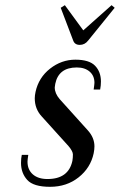

<svg xmlns="http://www.w3.org/2000/svg" viewBox="-20 -710 462 740"><path d="M61 -82Q61 -100 64 -113H89Q86 -94 86 -87Q86 -56 106.5 -38Q127 -20 163 -20Q244 -20 259 -90Q261 -102 261 -114.5Q261 -127 244 -147L141 -261Q114 -290 114 -331Q114 -342 117 -356Q129 -411 173 -445.5Q217 -480 270.5 -480Q324 -480 346.5 -456.5Q369 -433 369 -396Q369 -380 366 -365H341Q344 -386 344 -391Q344 -418 325.5 -434Q307 -450 276 -450Q206 -450 193 -387Q191 -377 191 -373Q191 -350 210 -328L319 -207Q344 -179 344 -146Q344 -134 341 -119Q329 -63 283 -26.5Q237 10 173 10Q109 10 85 -16.5Q61 -43 61 -82ZM320 -554Q307 -537 287.5 -537Q268 -537 262 -554L214 -680L230 -690L301 -593L410 -690L422 -680Z"/></svg>

Font: Trochut
Style: Italic
Weight: 400
Italic angle: -12°
Designer: Andreu Balius
Foundry: Andreu Balius
Version: Version 1.001